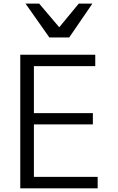

<svg xmlns="http://www.w3.org/2000/svg" viewBox="-20 -1022 640 1042"><path d="M90 -725H497V-663H164V-408H484V-347H164V-62H510V0H90ZM118.5 -1002.5H192.5L301.5 -874L407.5 -1002.5H481.5L355.5 -818.5H248Z"/></svg>

Font: JuliaMono Light
Style: Regular
Weight: 300
Monospace: yes
Designer: cormullion
Foundry: corm
Version: Version 0.054; ttfautohint (v1.8.4)